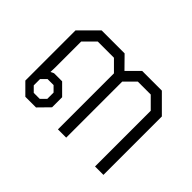

<svg xmlns="http://www.w3.org/2000/svg" viewBox="-90 -690 904 904"><g transform="rotate(45 362.0 -237.5)"><path d="M75 -54V-388L162 -475H315L373 -416L432 -475H563L649 -389V0H593V-371L539 -425H453L401 -373V0H346V-373L294 -425H186L131 -370V-199L130 -166L146 -174H200L253 -121V-54L200 0H129ZM184 -41 209 -66V-108L184 -133H144L119 -108V-66L144 -41Z"/></g></svg>

Font: Chakra Petch Light
Style: Regular
Weight: 300
Designer: Katatrad Aksorn Co.,Ltd.
Foundry: Cadson Demak Co.,Ltd.
Version: Version 1.000; ttfautohint (v1.6)